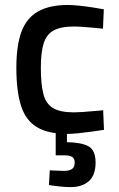

<svg xmlns="http://www.w3.org/2000/svg" viewBox="-20 -531 480 777"><path d="M253.1 10.9Q175.7 10.9 130.3 -15.9Q84.8 -42.6 65.5 -101.8Q46.2 -161 46.2 -257.2Q46.2 -347.7 67.1 -403.3Q88.1 -458.9 134.5 -484.9Q181 -510.9 255 -510.9Q273.4 -510.9 299.6 -508.1Q325.8 -505.4 352.8 -501.3Q379.9 -497.2 400.1 -493.4L396.8 -414.9Q379.8 -416.9 357.8 -418.8Q335.8 -420.7 314.6 -422.2Q293.4 -423.7 279.4 -423.7Q225.5 -423.7 196.5 -407.4Q167.5 -391.1 156.4 -354.6Q145.3 -318 145.3 -257.2Q145.3 -190.1 155.6 -150.4Q165.9 -110.8 194.7 -93.6Q223.5 -76.3 280.1 -76.3Q294.1 -76.3 314.9 -77.8Q335.8 -79.3 358.2 -81.3Q380.5 -83.3 397.5 -84.7L400.8 -5.6Q379.7 -2.4 352 1.5Q324.3 5.4 297.9 8.1Q271.5 10.9 253.1 10.9ZM266.6 226.1Q243.3 226.1 218.2 223.3Q193.2 220.6 178.1 217.7L181.4 158.3Q185.7 158.7 197.6 159.1Q209.6 159.5 222.2 160Q234.8 160.5 240.5 160.5Q261.3 160.5 271.8 152.6Q282.3 144.8 282.3 127Q282.3 110.3 271.8 103.9Q261.3 97.5 240.5 97.5H205.4V-1H250.9V44.5Q307.7 45.1 337.2 60.6Q366.8 76.2 366.8 127Q366.8 178.3 339.4 202.2Q312 226.1 266.6 226.1Z"/></svg>

Font: Titillium Web SemiBold
Style: Regular
Weight: 600
Designer: Mohamed Gaber, Accademia di Belle Arti di Urbino
Foundry: Kief Type Foundry, Accademia di Belle Arti di Urbino
Version: Version 3.000; ttfautohint (v1.8.4)